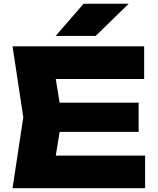

<svg xmlns="http://www.w3.org/2000/svg" viewBox="-20 -995 836 1015"><path d="M712.9 -297.9H162.2V-452.1H712.9ZM259.3 -76.4 173.5 -172.5H747.1V0H46.3L103.1 -375L46.3 -750H742.1V-577.5H173.5L259.3 -673.6L307.7 -375ZM660.3 -975.3 485.9 -805.2H274.6L421.9 -975.3Z"/></svg>

Font: Unbounded Variable
Style: Regular
Weight: 400
Designer: Luke Prowse, Jean-Baptiste Morizot, Fátima Lázaro, Florian Runge
Foundry: NaN
Version: Version 1.600;FEAKit 1.0